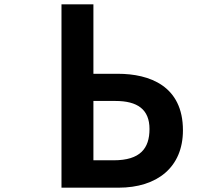

<svg xmlns="http://www.w3.org/2000/svg" viewBox="-20 -818 1040 890"><path d="M265 52H529C709 52 828 -43 828 -214C828 -420 673 -476 526 -476H413V-798H265ZM507 -75H413V-350H515C617 -350 673 -311 673 -220C673 -130 630 -75 507 -75Z"/></svg>

Font: LINE Seed JP App_OTF Bold
Style: Regular
Weight: 700
Designer: LINE & Fontrix & Fontworks
Version: Version 1.009